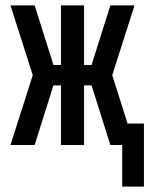

<svg xmlns="http://www.w3.org/2000/svg" viewBox="-20 -540 556 715"><path d="M435 155V0H391L321 -222H293V0H207V-222H179L109 0H19L102 -260L19 -520H109L179 -298H207V-520H293V-298H321L391 -520H481L398 -260L455 -80H516V155Z"/></svg>

Font: Iosevka Bendy Medium
Style: Regular
Weight: 500
Monospace: yes
Designer: Belleve Invis
Foundry: Belleve Invis
Version: Version 30.1.2